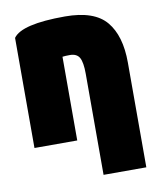

<svg xmlns="http://www.w3.org/2000/svg" viewBox="-86 -639 787 924"><g transform="rotate(-10 307.0 -176.5)"><path d="M40 30V-508Q82 -568 294 -568Q437 -568 495.5 -498Q554 -428 554 -297V215H345V-279Q345 -335 332 -358Q319 -381 285 -381Q262 -381 249 -379V30Z"/></g></svg>

Font: Repo
Style: ExtraBlack
Weight: 1000
Designer: Stefan Peev
Foundry: Context Ltd
Version: Version 001.000